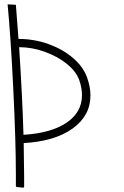

<svg xmlns="http://www.w3.org/2000/svg" viewBox="-20 -863 570 883"><path d="M396 -424Q396 -331 314 -272Q232 -213 89 -205Q91 -93 91 -52V-5Q91 0 85 0L58 -3Q56 -3 54.5 -4.5Q53 -6 53 -8V-57Q53 -213 41 -455.5Q29 -698 15 -843L53 -841Q58 -784 65 -684Q137 -684 202.5 -660.5Q268 -637 315 -597Q362 -557 380 -508Q396 -464 396 -424ZM357 -425Q357 -460 344 -496Q329 -536 286.5 -570Q244 -604 185.5 -625Q127 -646 68 -646Q83 -416 88 -243Q216 -251 286.5 -299Q357 -347 357 -425Z"/></svg>

Font: Vibes
Style: Regular
Weight: 400
Designer: AbdElmomen Kadhim
Version: Version 1.100